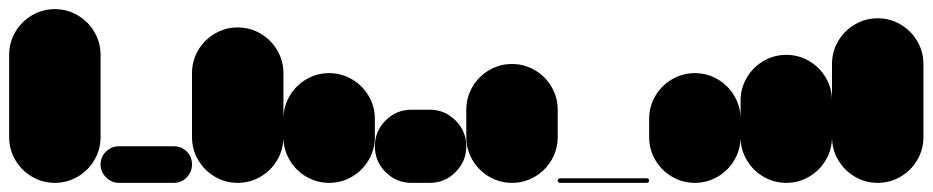

<svg xmlns="http://www.w3.org/2000/svg" viewBox="-20 -400 2040 420"><path d="M0 -100H200V-280H0ZM100 -200Q73 -200 50 -186.5Q27 -173 13.5 -150Q0 -127 0 -100Q0 -73 13.5 -50Q27 -27 50 -13.5Q73 0 100 0Q127 0 150 -13.5Q173 -27 186.5 -50Q200 -73 200 -100Q200 -127 186.5 -150Q173 -173 150 -186.5Q127 -200 100 -200ZM100 -380Q73 -380 50 -366.5Q27 -353 13.5 -330Q0 -307 0 -280Q0 -253 13.5 -230Q27 -207 50 -193.5Q73 -180 100 -180Q127 -180 150 -193.5Q173 -207 186.5 -230Q200 -253 200 -280Q200 -307 186.5 -330Q173 -353 150 -366.5Q127 -380 100 -380Z M240 -80Q224 -80 212 -68.5Q200 -57 200 -40Q200 -24 212 -12Q224 0 240 0H360Q377 0 388.5 -12Q400 -24 400 -40Q400 -57 388.5 -68.5Q377 -80 360 -80Z M400 -100H600V-240H400ZM500 -200Q473 -200 450 -186.5Q427 -173 413.5 -150Q400 -127 400 -100Q400 -73 413.5 -50Q427 -27 450 -13.5Q473 0 500 0Q527 0 550 -13.5Q573 -27 586.5 -50Q600 -73 600 -100Q600 -127 586.5 -150Q573 -173 550 -186.5Q527 -200 500 -200ZM500 -340Q473 -340 450 -326.5Q427 -313 413.5 -290Q400 -267 400 -240Q400 -213 413.5 -190Q427 -167 450 -153.5Q473 -140 500 -140Q527 -140 550 -153.5Q573 -167 586.5 -190Q600 -213 600 -240Q600 -267 586.5 -290Q573 -313 550 -326.5Q527 -340 500 -340Z M600 -100H800V-140H600ZM700 -200Q673 -200 650 -186.5Q627 -173 613.5 -150Q600 -127 600 -100Q600 -73 613.5 -50Q627 -27 650 -13.5Q673 0 700 0Q727 0 750 -13.5Q773 -27 786.5 -50Q800 -73 800 -100Q800 -127 786.5 -150Q773 -173 750 -186.5Q727 -200 700 -200ZM700 -240Q673 -240 650 -226.5Q627 -213 613.5 -190Q600 -167 600 -140Q600 -113 613.5 -90Q627 -67 650 -53.5Q673 -40 700 -40Q727 -40 750 -53.5Q773 -67 786.5 -90Q800 -113 800 -140Q800 -167 786.5 -190Q773 -213 750 -226.5Q727 -240 700 -240Z M880 -160Q847 -160 823.5 -136.5Q800 -113 800 -80Q800 -47 823.5 -23.5Q847 0 880 0H920Q953 0 976.5 -23.5Q1000 -47 1000 -80Q1000 -113 976.5 -136.5Q953 -160 920 -160Z M1000 -100H1200V-160H1000ZM1100 -200Q1073 -200 1050 -186.5Q1027 -173 1013.5 -150Q1000 -127 1000 -100Q1000 -73 1013.5 -50Q1027 -27 1050 -13.5Q1073 0 1100 0Q1127 0 1150 -13.5Q1173 -27 1186.5 -50Q1200 -73 1200 -100Q1200 -127 1186.5 -150Q1173 -173 1150 -186.5Q1127 -200 1100 -200ZM1100 -260Q1073 -260 1050 -246.5Q1027 -233 1013.5 -210Q1000 -187 1000 -160Q1000 -133 1013.5 -110Q1027 -87 1050 -73.5Q1073 -60 1100 -60Q1127 -60 1150 -73.5Q1173 -87 1186.5 -110Q1200 -133 1200 -160Q1200 -187 1186.5 -210Q1173 -233 1150 -246.5Q1127 -260 1100 -260Z M1205 -10Q1203 -10 1201.5 -8.5Q1200 -7 1200 -5Q1200 -3 1201.5 -1.5Q1203 0 1205 0H1395Q1397 0 1398.5 -1.5Q1400 -3 1400 -5Q1400 -7 1398.5 -8.5Q1397 -10 1395 -10Z M1400 -100H1600V-140H1400ZM1500 -200Q1473 -200 1450 -186.5Q1427 -173 1413.5 -150Q1400 -127 1400 -100Q1400 -73 1413.5 -50Q1427 -27 1450 -13.5Q1473 0 1500 0Q1527 0 1550 -13.5Q1573 -27 1586.5 -50Q1600 -73 1600 -100Q1600 -127 1586.5 -150Q1573 -173 1550 -186.5Q1527 -200 1500 -200ZM1500 -240Q1473 -240 1450 -226.5Q1427 -213 1413.5 -190Q1400 -167 1400 -140Q1400 -113 1413.5 -90Q1427 -67 1450 -53.5Q1473 -40 1500 -40Q1527 -40 1550 -53.5Q1573 -67 1586.5 -90Q1600 -113 1600 -140Q1600 -167 1586.5 -190Q1573 -213 1550 -226.5Q1527 -240 1500 -240Z M1600 -100H1800V-180H1600ZM1700 -200Q1673 -200 1650 -186.5Q1627 -173 1613.5 -150Q1600 -127 1600 -100Q1600 -73 1613.5 -50Q1627 -27 1650 -13.5Q1673 0 1700 0Q1727 0 1750 -13.5Q1773 -27 1786.5 -50Q1800 -73 1800 -100Q1800 -127 1786.5 -150Q1773 -173 1750 -186.5Q1727 -200 1700 -200ZM1700 -280Q1673 -280 1650 -266.5Q1627 -253 1613.5 -230Q1600 -207 1600 -180Q1600 -153 1613.5 -130Q1627 -107 1650 -93.5Q1673 -80 1700 -80Q1727 -80 1750 -93.5Q1773 -107 1786.5 -130Q1800 -153 1800 -180Q1800 -207 1786.5 -230Q1773 -253 1750 -266.5Q1727 -280 1700 -280Z M1800 -100H2000V-260H1800ZM1900 -200Q1873 -200 1850 -186.5Q1827 -173 1813.5 -150Q1800 -127 1800 -100Q1800 -73 1813.5 -50Q1827 -27 1850 -13.5Q1873 0 1900 0Q1927 0 1950 -13.5Q1973 -27 1986.5 -50Q2000 -73 2000 -100Q2000 -127 1986.5 -150Q1973 -173 1950 -186.5Q1927 -200 1900 -200ZM1900 -360Q1873 -360 1850 -346.5Q1827 -333 1813.5 -310Q1800 -287 1800 -260Q1800 -233 1813.5 -210Q1827 -187 1850 -173.5Q1873 -160 1900 -160Q1927 -160 1950 -173.5Q1973 -187 1986.5 -210Q2000 -233 2000 -260Q2000 -287 1986.5 -310Q1973 -333 1950 -346.5Q1927 -360 1900 -360Z"/></svg>

Font: Wavefont ExtraBold
Style: Regular
Weight: 800
Monospace: yes
Version: Version 3.005;gftools[0.9.33]